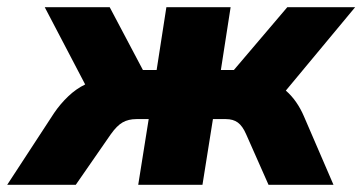

<svg xmlns="http://www.w3.org/2000/svg" viewBox="-72 -512 1004 532"><path d="M-52 0 78 -199Q95 -224 117 -245Q139 -266 164 -278L52 -492H232L324 -318H362L389 -492H567L540 -318H576L724 -492H912L720 -261Q736 -247 748.5 -229Q761 -211 770 -190L852 0H672L610 -140Q600 -163 587 -172.5Q574 -182 554 -182H518L489 0H311L340 -182H306Q284 -182 268 -173Q252 -164 235 -140L138 0Z"/></svg>

Font: Nunito Sans Black
Style: Italic
Weight: 900
Italic angle: -9°
Designer: Vernon Adams
Foundry: Vernon Adams
Version: Version 3.006; ttfautohint (v1.8.3)